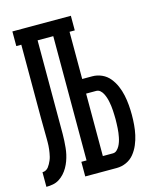

<svg xmlns="http://www.w3.org/2000/svg" viewBox="-111 -812 722 888"><g transform="rotate(-15 250.0 -367.5)"><path d="M0 0V-70Q9 -70 16.5 -74Q24 -78 29 -84.5Q34 -91 38 -98.5Q42 -106 45.5 -114Q49 -122 51 -130.5Q53 -139 54.5 -147.5Q56 -156 57 -164.5Q58 -173 58.5 -181.5Q59 -190 59 -198.5Q59 -207 59 -215Q59 -240 58.5 -265Q58 -290 58 -315V-665H34V-735H314V-665H289V-439H337Q361 -439 383 -429Q405 -419 420 -400.5Q435 -382 444.5 -360Q454 -338 459 -314.5Q464 -291 466 -267Q468 -243 468 -220Q468 -196 466 -172Q464 -148 459 -125Q454 -102 444.5 -79.5Q435 -57 420 -38.5Q405 -20 383 -10Q361 0 337 0H186V-70H211V-665H136V-315Q136 -302 136 -289.5Q136 -277 136 -264V-262Q136 -259 136 -255.5Q136 -252 136 -248Q136 -232 136 -216Q136 -200 135 -184Q134 -168 132.5 -152Q131 -136 127.5 -120.5Q124 -105 118.5 -90Q113 -75 105 -61Q97 -47 86 -35Q75 -23 61.5 -14.5Q48 -6 32 -3Q16 0 0 0ZM337 -70Q348 -70 356 -77.5Q364 -85 369 -94Q374 -103 377.5 -113.5Q381 -124 383 -134.5Q385 -145 386.5 -155.5Q388 -166 388.5 -177Q389 -188 389.5 -198.5Q390 -209 390 -220Q390 -230 389.5 -241Q389 -252 388.5 -262.5Q388 -273 386.5 -283.5Q385 -294 383 -304.5Q381 -315 377.5 -325.5Q374 -336 369 -345.5Q364 -355 356 -362Q348 -369 337 -369H289V-70Z"/></g></svg>

Font: Iosevka Gothic
Style: Regular
Weight: 400
Monospace: yes
Designer: Belleve Invis
Foundry: Belleve Invis
Version: Version 15.5.1; ttfautohint (v1.8.4)